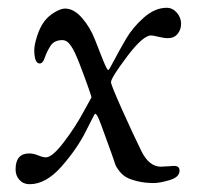

<svg xmlns="http://www.w3.org/2000/svg" viewBox="-20 -458 515 493"><path d="M20 -23Q20 -64 55 -64Q66 -64 78 -59Q90 -54 98 -54Q114 -54 143.5 -92.5Q173 -131 194 -170L215 -208Q215 -210 206 -235.5Q197 -261 184.5 -293.5Q172 -326 163 -339Q153 -355 140 -355Q119 -355 109.5 -340Q100 -325 95 -310Q90 -295 82 -295Q68 -295 68 -330Q68 -342 75 -364.5Q82 -387 93 -402Q103 -416 119.5 -426Q136 -436 147 -436Q170 -436 191 -411.5Q212 -387 223.5 -357Q235 -327 245 -302.5Q255 -278 258 -278Q260 -278 273 -303Q286 -328 303.5 -358Q321 -388 349.5 -413Q378 -438 408 -438Q423 -438 434 -425.5Q445 -413 445 -397Q445 -382 436 -371Q427 -360 411 -360Q401 -360 387 -363.5Q373 -367 368 -367Q347 -367 306 -312.5Q265 -258 265 -247Q265 -240 293 -177.5Q321 -115 343 -70Q363 -30 393 -30Q399 -30 411 -31Q423 -32 427 -32Q441 -32 441 -20Q441 -3 415.5 4.5Q390 12 375 12Q352 12 333.5 7.5Q315 3 305 -2.5Q295 -8 287 -18Q279 -28 276.5 -34.5Q274 -41 270.5 -52Q267 -63 266 -65Q260 -81 249.5 -110.5Q239 -140 233.5 -153Q228 -166 224 -166Q223 -166 200.5 -121Q178 -76 138 -30.5Q98 15 56 15Q40 15 30 4Q20 -7 20 -23Z"/></svg>

Font: OFL Sorts Mill Goudy TT
Style: Italic
Weight: 500
Italic angle: -6°
Version: Version 003.000